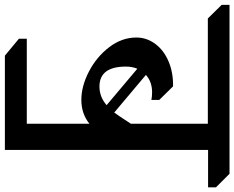

<svg xmlns="http://www.w3.org/2000/svg" viewBox="-156 -718 983 806"><g transform="rotate(90 336.0 -314.5)"><path d="M719 -696H562V157H166L95 98V65H452V-198Q410 -164 352 -164Q294 -164 232.5 -196Q171 -228 130.5 -281Q90 -334 90 -395Q90 -438 116.5 -474Q143 -510 190 -530Q237 -550 295 -549L352 -491V-458Q337 -461 320 -461Q276 -461 247 -435L405 -302Q415 -315 452 -372V-695H10L-47 -753V-786H662L719 -729ZM374 -270 221 -399Q212 -377 212 -351Q212 -240 296 -240Q339 -240 374 -270Z"/></g></svg>

Font: Inknut Antiqua Light
Style: Regular
Weight: 300
Designer: Claus Eggers Sørensen
Foundry: Claus Eggers Sørensen
Version: Version 1.003; ttfautohint (v1.8.2) -l 8 -r 50 -G 200 -x 14 